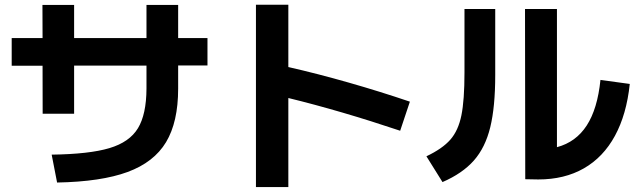

<svg xmlns="http://www.w3.org/2000/svg" viewBox="-20 -750 2633 793"><path d="M585 -383.8V-479H286.1V-280.3H156.2L155.8 -478.5H28.3V-592.8H155.8L155.3 -729.5H286.1V-592.8H585V-729.5H715.8V-592.8H836.9V-479.5H715.8V-383.8Q715.8 -246.1 665.8 -162.8Q615.7 -79.6 506.8 -39.6Q397.9 0.5 215.8 3.9L193.4 -111.3Q348.6 -113.3 431.9 -138.2Q515.1 -163.1 549.8 -220.5Q584.5 -277.8 585 -383.8Z M1170.9 -345.2V22.5H1037.1V-730.5H1170.9V-473.1Q1291 -445.8 1420.9 -408.7Q1550.8 -371.6 1672.9 -330.1L1632.8 -210Q1386.7 -292.5 1170.9 -345.2Z M2148.4 -712.9H2280.3V-142.1Q2358.9 -163.1 2403.3 -231.7Q2447.8 -300.3 2460 -419.9L2581.1 -403.3Q2567.9 -277.3 2519.8 -189Q2471.7 -100.6 2391.6 -54.7Q2311.5 -8.8 2203.1 -8.8L2149.4 -9.8ZM1898.4 -450.2V-712.9H2025.4V-440.4Q2025.4 -308.6 2004.9 -224.6Q1984.4 -140.6 1937.3 -87.2Q1890.1 -33.7 1807.6 2L1741.2 -104.5Q1807.1 -135.7 1840.1 -173.3Q1873 -210.9 1885.7 -273.7Q1898.4 -336.4 1898.4 -450.2Z"/></svg>

Font: Pretendard GOV
Style: Bold
Weight: 700
Designer: Base glyphs from Inter by Rasmus Andersson; Hangeul glyphs from Noto Sans CJK(Source Han Sans) by Jang Soo-young and Kan
Foundry: Kil Hyung-jin
Version: Version 1.309